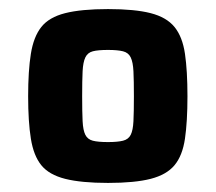

<svg xmlns="http://www.w3.org/2000/svg" viewBox="-20 -716 476 423"><path d="M218 -313Q159 -313 123.5 -322Q88 -331 71 -352Q54 -373 48 -410.5Q42 -448 42 -504Q42 -560 48 -597.5Q54 -635 71 -656.5Q88 -678 123.5 -687Q159 -696 218 -696Q277 -696 312 -687Q347 -678 364.5 -656.5Q382 -635 387.5 -597.5Q393 -560 393 -504Q393 -448 387.5 -410.5Q382 -373 364.5 -352Q347 -331 312 -322Q277 -313 218 -313ZM218 -403Q239 -403 251 -406Q263 -409 268 -419Q273 -429 274 -449Q275 -469 275 -504Q275 -539 274 -559Q273 -579 268 -589.5Q263 -600 251 -603Q239 -606 218 -606Q196 -606 184.5 -603Q173 -600 168 -589.5Q163 -579 162 -559Q161 -539 161 -504Q161 -469 162 -449Q163 -429 168 -419Q173 -409 184.5 -406Q196 -403 218 -403Z"/></svg>

Font: Saira Thin
Style: Bold
Weight: 700
Version: Version 1.101